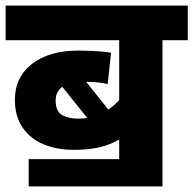

<svg xmlns="http://www.w3.org/2000/svg" viewBox="-20 -642 688 683"><path d="M648 -499H558V21H404V-206L446 -171Q415 -150 385.5 -136Q356 -122 321.5 -115.5Q287 -109 242 -109Q183 -109 135.5 -128.5Q88 -148 60.5 -188Q33 -228 33 -287Q33 -341 60.5 -380Q88 -419 138.5 -440.5Q189 -462 258 -462Q284 -462 305 -461Q326 -460 344 -458.5Q362 -457 375 -454L363 -343Q347 -347 327 -349Q307 -351 283 -351Q228 -351 203 -334Q178 -317 178 -285Q178 -246 200.5 -233Q223 -220 258 -220Q300 -220 332 -234Q364 -248 388.5 -270.5Q413 -293 432 -317L404 -221V-499H0V-622H648ZM228 -424 400 -209 337 -164 149 -399ZM82 -76H437V21H82Z"/></svg>

Font: Noto Sans Devanagari ExtraBold
Style: Regular
Weight: 800
Version: Version 2.003